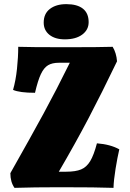

<svg xmlns="http://www.w3.org/2000/svg" viewBox="-20 -904 626 927"><path d="M556 -183Q547 -145 538 -89.5Q529 -34 528 3Q450 0 270 0Q142 0 50 3Q30 -25 30 -68Q129 -243 191 -357Q253 -471 317 -601H264Q232 -601 212 -589Q192 -577 177.5 -546.5Q163 -516 149 -456Q75 -456 43 -470Q56 -515 62 -571.5Q68 -628 68 -678Q118 -676 302 -676Q463 -676 524 -678Q542 -648 545 -608Q472 -456 408 -334Q344 -212 264 -75H300Q345 -75 371.5 -86Q398 -97 415.5 -126Q433 -155 448 -212Q513 -207 556 -183ZM191 -795Q191 -838 221 -861Q251 -884 300 -884Q353 -884 380.5 -862Q408 -840 408 -797Q408 -760 377 -737Q346 -714 293 -714Q246 -714 218.5 -736Q191 -758 191 -795Z"/></svg>

Font: Vollkorn SC Black
Style: Regular
Weight: 900
Designer: Friedrich Althausen
Foundry: Friedrich Althausen
Version: Version 4.015